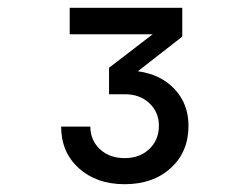

<svg xmlns="http://www.w3.org/2000/svg" viewBox="-20 -850 640 493"><path d="M300 -377Q228 -377 182.5 -418Q137 -459 137 -525H212Q212 -490 236.5 -467Q261 -444 300 -444Q339 -444 363.5 -467.5Q388 -491 388 -527Q388 -562 363.5 -585Q339 -608 301 -608H260V-676L372 -762H159V-830H448V-756L334 -667Q393 -659 428.5 -621Q464 -583 464 -527Q464 -460 418.5 -418.5Q373 -377 300 -377Z"/></svg>

Font: JetBrains Mono NL Medium
Style: Regular
Weight: 500
Monospace: yes
Designer: Philipp Nurullin, Konstantin Bulenkov
Foundry: JetBrains
Version: Version 2.305; ttfautohint (v1.8.4.7-5d5b)